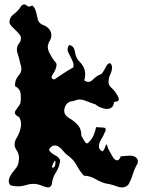

<svg xmlns="http://www.w3.org/2000/svg" viewBox="-20 -864 662 867"><path d="M230 -125Q231.9 -148.9 222.2 -129.4Q211.9 -110.4 216.3 -106.4Q217.3 -105.5 219.7 -106.9Q222.2 -107.9 226.6 -112.3Q227.5 -114.3 229 -118.2Q229 -120.6 230 -125ZM24.4 -775.9Q28.3 -790 43 -800.8Q64.9 -817.4 76.7 -838.4Q83.5 -844.2 89.4 -844.2Q95.2 -844.2 100.1 -839.4Q111.3 -829.1 125.5 -839.4Q133.3 -833.5 137.2 -825.7Q140.6 -817.9 143.1 -809.1Q147 -792.5 150.9 -775.9Q154.8 -759.3 174.3 -751Q199.7 -742.7 209 -720.7Q211.9 -712.9 211.9 -704.6Q211.9 -689.9 201.7 -674.8Q195.8 -662.6 195.8 -650.9Q196.3 -639.2 201.7 -627.9Q212.4 -605.5 227.1 -586.9Q232.9 -582.5 234.4 -577.1Q235.8 -571.8 234.9 -565.4Q231.4 -547.4 218.3 -528.3Q212.9 -521 212.9 -515.6Q212.9 -507.8 225.1 -504.9Q246.6 -518.6 268.1 -533.7Q289.6 -548.3 311 -559.6Q313.5 -568.8 311 -578.1Q308.6 -586.9 304.2 -595.7Q295.9 -611.8 288.1 -627.9Q285.2 -634.3 285.2 -640.6Q285.2 -650.4 292 -660.6Q314.5 -658.2 318.8 -628.4Q323.2 -599.1 340.8 -584Q358.4 -565.9 362.8 -544.9Q364.7 -536.1 364.7 -527.3Q364.7 -514.6 360.8 -501Q369.6 -494.1 378.4 -494.1Q389.2 -494.1 399.4 -504.4Q417.5 -523.4 436.5 -528.8Q444.8 -535.6 455.1 -556.2Q464.8 -577.1 474.1 -578.6Q477.1 -579.1 480 -576.2Q482.9 -573.2 485.4 -565.9Q485.8 -562.5 485.8 -559.1Q485.8 -545.4 479.5 -531.7Q471.2 -514.6 470.2 -498.5Q469.2 -489.7 472.2 -481.9Q475.6 -473.6 484.4 -466.3Q498 -455.1 512.2 -429.7Q516.6 -421.9 516.6 -416.5Q516.6 -404.3 494.6 -403.8Q494.6 -393.6 491.2 -387.2Q487.3 -380.4 481.4 -377Q473.6 -372.1 462.9 -372.1Q455.1 -372.1 445.3 -375Q423.8 -380.9 412.1 -392.1Q388.7 -399.9 363.3 -410.2Q352.1 -414.6 340.8 -414.6Q326.7 -414.6 313 -407.7Q281.2 -407.2 272 -377Q270 -370.1 270 -363.8Q270 -343.8 291.5 -331.1Q314.9 -317.9 331.5 -299.3Q347.2 -281.2 347.2 -254.9Q347.2 -253.4 347.2 -252Q350.6 -244.1 360.8 -227.5Q370.6 -210.4 379.4 -220.2Q394 -233.9 402.3 -252Q410.2 -270.5 414.1 -290Q425.8 -288.6 445.3 -288.1Q457.5 -287.6 457.5 -278.8Q457.5 -272.9 452.1 -264.2Q447.8 -252 437.5 -235.8Q427.7 -220.2 426.8 -205.6Q425.8 -197.8 429.7 -191.4Q433.1 -185.1 443.4 -180.2Q452.1 -189 456.5 -205.6Q461.4 -222.2 467.8 -193.8Q473.6 -182.6 484.9 -162.6Q495.6 -142.1 506.8 -140.1Q511.7 -139.2 516.6 -143.1Q521 -147 525.4 -158.2Q538.6 -159.2 558.1 -160.6Q562.5 -161.1 566.4 -161.1Q580.6 -161.1 589.8 -155.8Q597.2 -151.9 600.6 -145Q602.5 -140.6 602.5 -134.3Q602.5 -130.9 601.6 -126.5Q587.9 -103.5 580.1 -78.1Q572.3 -52.7 559.1 -29.3Q546.9 -17.6 530.3 -17.6Q521 -17.6 510.3 -21.5Q480.5 -32.7 456.5 -35.6Q431.6 -43.5 408.7 -56.6Q385.7 -69.8 358.9 -70.8Q340.3 -90.3 326.7 -116.7Q313 -142.6 288.6 -160.2Q276.9 -168 264.6 -183.1Q252.4 -198.7 239.3 -204.6Q231.4 -208 224.1 -207Q216.3 -206.1 208.5 -198.2Q203.6 -194.3 202.6 -190.9Q201.7 -187.5 203.6 -183.6Q209 -173.3 229.5 -162.6Q250 -151.9 251.5 -137.7Q248.5 -110.4 232.4 -85.4Q216.3 -60.5 213.9 -31.2Q208 -15.1 192.9 -18.1Q178.2 -21 167 -26.4Q148.9 -33.7 129.9 -33.7Q113.8 -33.7 97.2 -28.3Q78.6 -22.5 60.1 -22.5Q43.5 -22.5 26.9 -27.3Q19.5 -37.1 19.5 -46.9Q20 -56.2 24.4 -65.4Q33.2 -83 48.8 -100.6Q64 -118.2 64.5 -137.7Q65.9 -144 65.9 -150.4Q65.9 -168.9 54.2 -187Q45.9 -199.7 45.9 -212.4Q45.9 -224.1 52.7 -236.8Q66.4 -258.3 72.8 -284.7Q75.2 -293.9 75.2 -302.7Q75.2 -319.3 66.9 -335Q46.9 -344.2 46.9 -355.5Q46.9 -359.4 49.8 -363.8Q60.5 -379.9 71.3 -395Q74.2 -409.2 74.2 -423.3Q74.2 -431.6 73.2 -440.4Q70.8 -463.4 48.3 -474.6Q47.9 -478 47.9 -481Q47.9 -504.9 64.5 -523.4Q76.7 -537.1 76.7 -553.7Q76.7 -563.5 72.3 -574.2Q67.4 -598.6 58.6 -625Q56.2 -632.8 56.2 -640.6Q56.2 -658.2 70.3 -673.8Q74.7 -683.1 74.7 -691.4Q74.7 -699.7 69.8 -706.5Q59.6 -719.7 46.4 -731.4Q39.1 -738.3 32.7 -745.1Q26.4 -751.5 22.9 -759.8Q22.9 -761.7 22.9 -763.7Q22.9 -770 24.4 -775.9Z"/></svg>

Font: Brazier Flame
Style: Regular
Weight: 400
Designer: Walter E Stewart
Version: 0.1